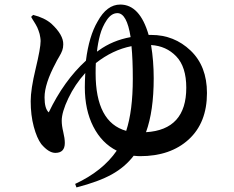

<svg xmlns="http://www.w3.org/2000/svg" viewBox="-20 -778 1040 852"><path d="M627.9 -191.4Q806.6 -202.1 806.6 -388.7Q806.6 -481.4 762.2 -527.8Q717.8 -574.2 650.4 -578.1Q662.1 -507.8 662.1 -430.7Q662.1 -285.2 627.9 -191.4ZM404.3 -453.1Q404.3 -235.4 540 -197.3Q569.3 -286.1 569.3 -428.7Q569.3 -514.6 563.5 -573.2Q479.5 -556.6 405.3 -498Q404.3 -483.4 404.3 -453.1ZM410.2 -548.8 418.9 -554.7Q479.5 -598.6 559.6 -613.3Q543 -719.7 501 -719.7Q474.6 -719.7 454.1 -689.5Q433.6 -659.2 423.8 -622.6Q414.1 -585.9 410.2 -548.8ZM639.6 -623H651.4Q752.9 -623 825.7 -553.7Q898.4 -484.4 898.4 -365.2Q898.4 -233.4 817.4 -159.2Q736.3 -85 601.6 -85Q590.8 -85 573.2 -86.9Q535.2 -37.1 476.6 -4.4Q418 28.3 319.3 53.7L313.5 38.1Q435.5 -18.6 498 -109.4Q431.6 -142.6 394 -216.3Q356.4 -290 356.4 -390.6Q356.4 -415 358.4 -454.1Q312.5 -403.3 283.2 -341.8Q253.9 -280.3 253.9 -242.2Q253.9 -220.7 260.7 -192.4Q267.6 -164.1 267.6 -143.6Q267.6 -99.6 225.6 -99.6Q196.3 -99.6 163.1 -138.7Q143.6 -165 129.9 -215.8Q116.2 -266.6 116.2 -329.1Q116.2 -381.8 138.2 -473.1Q160.2 -564.5 160.2 -595.7Q160.2 -603.5 158.7 -612.3Q157.2 -621.1 155.8 -627.4Q154.3 -633.8 150.9 -642.6Q147.5 -651.4 145.5 -656.2Q143.6 -661.1 138.2 -669.9Q132.8 -678.7 131.3 -681.2Q129.9 -683.6 124 -692.9Q118.2 -702.1 118.2 -703.1L127 -711.9Q177.7 -699.2 208 -672.9Q261.7 -623 260.7 -581.1Q260.7 -566.4 256.3 -554.2Q252 -542 241.7 -524.9Q231.4 -507.8 227.5 -499Q177.7 -406.2 177.7 -345.7Q177.7 -295.9 196.3 -279.3Q263.7 -419.9 361.3 -508.8Q375 -618.2 413.1 -682.6Q454.1 -757.8 513.7 -757.8Q600.6 -757.8 639.6 -623Z"/></svg>

Font: GenRyuMin TW TTF Bold
Style: Regular
Weight: 700
Version: Version 1.300